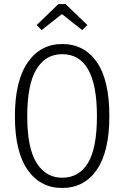

<svg xmlns="http://www.w3.org/2000/svg" viewBox="-20 -912 610 943"><path d="M184.1 -764.2 160.2 -789.1 267.1 -892.1H301.8L409.2 -789.1L383.8 -764.2L284.2 -842.8ZM285.2 -695.8Q393.6 -695.8 455.3 -607.4Q517.1 -519 517.1 -341.8Q517.1 -168 455.6 -78.4Q394 11.2 285.2 11.2Q177.7 11.2 115.5 -77.9Q53.2 -167 53.2 -340.8Q53.2 -514.6 116 -605.2Q178.7 -695.8 285.2 -695.8ZM285.2 -646Q204.1 -646 158.9 -572Q113.8 -498 113.8 -340.8Q113.8 -185.5 159.4 -112.3Q205.1 -39.1 285.2 -39.1Q368.2 -39.1 412.1 -111.6Q456.1 -184.1 456.1 -341.8Q456.1 -646 285.2 -646Z"/></svg>

Font: Fira Sans Compressed Light
Style: Regular
Weight: 300
Width: 1
Designer: Carrois Corporate & Edenspiekermann AG
Foundry: Carrois Corporate GbR & Edenspiekermann AG
Version: Version 4.203;PS 004.203;hotconv 1.0.88;makeotf.lib2.5.64775